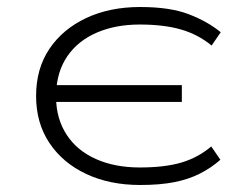

<svg xmlns="http://www.w3.org/2000/svg" viewBox="-20 -520 699 548"><path d="M380 8Q293 8 226 -23.5Q159 -55 121 -112Q83 -169 83 -246Q83 -324 121 -380.5Q159 -437 226 -468.5Q293 -500 380 -500Q465 -500 518.5 -479.5Q572 -459 610 -428L584 -390Q545 -422 496 -436Q447 -450 379 -450Q310 -450 256.5 -427Q203 -404 172.5 -360Q142 -316 140 -252L128 -277H499V-229H128L140 -240Q141 -180 170.5 -135Q200 -90 254 -66Q308 -42 379 -42Q450 -42 497.5 -56Q545 -70 583 -102L609 -64Q583 -41 550.5 -24.5Q518 -8 477 0Q436 8 380 8Z"/></svg>

Font: Nunito Sans 7pt Expanded ExtraLight
Style: Regular
Weight: 250
Width: 7
Designer: Vernon Adams
Foundry: Vernon Adams
Version: Version 3.101;gftools[0.9.27]